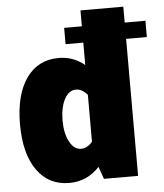

<svg xmlns="http://www.w3.org/2000/svg" viewBox="-54 -812 737 864"><g transform="rotate(-5 314.5 -379.5)"><path d="M261.7 -692.4V-618.7H341.8V-517.6C308.1 -545.4 269 -559.6 224.6 -559.6C162.6 -559.6 113.8 -534.7 78.6 -484.9C43.5 -434.6 25.9 -365.2 25.9 -276.9C25.9 -188.5 43.5 -119.6 78.6 -69.8C113.8 -20 162.6 4.9 224.6 4.9C277.8 4.9 323.7 -15.1 361.3 -55.7L380.9 0H535.2V-618.7H628.9V-692.4H535.2V-764.2H341.8V-692.4ZM218.3 -277.3C218.3 -316.9 225.1 -349.1 238.3 -374C251.5 -398.9 269 -411.1 290 -411.1C308.1 -411.1 325.7 -401.9 341.8 -382.8V-170.9C326.2 -152.8 309.1 -143.6 290.5 -143.6C269.5 -143.6 252 -156.2 238.8 -181.2C225.1 -206.1 218.3 -237.8 218.3 -277.3Z"/></g></svg>

Font: Estedad Black
Style: Regular
Weight: 900
Designer: Amin Abedi
Version: Version 7.3